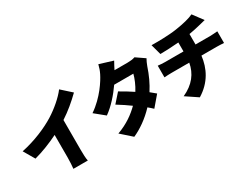

<svg xmlns="http://www.w3.org/2000/svg" viewBox="-79 -1488 2858 2211"><g transform="rotate(-30 1350.0 -382.5)"><path d="M607 -492C703 -554 790 -628 870 -706L740 -823C683 -747 580 -658 479 -595C367 -525 199 -452 20 -415L106 -268C215 -297 332 -344 433 -394V-93C433 -45 429 25 425 52H617C609 24 607 -45 607 -93Z M936 -393C1102 -506 1203 -669 1237 -738C1254 -772 1267 -809 1276 -848L1455 -793C1435 -757 1418 -726 1403 -695H1577C1609 -695 1650 -699 1676 -709L1791 -630C1779 -609 1763 -576 1753 -547C1719 -445 1679 -358 1625 -274C1648 -256 1671 -237 1694 -217L1578 -81C1558 -100 1538 -118 1517 -135C1422 -33 1312 41 1217 83L1077 -41C1213 -90 1308 -161 1382 -234C1334 -269 1276 -309 1213 -347L1316 -463C1377 -429 1435 -393 1486 -359C1527 -423 1557 -497 1571 -552H1316C1250 -457 1160 -353 1066 -287Z M2359 -485V-624C2409 -633 2456 -642 2502 -654C2520 -658 2550 -666 2591 -676L2492 -809C2441 -784 2357 -763 2251 -747C2140 -730 1993 -730 1916 -731L1954 -592C2016 -593 2109 -596 2199 -604V-485H1955C1923 -485 1890 -488 1860 -491V-336C1887 -338 1926 -340 1956 -340H2192C2168 -207 2091 -104 1943 -37L2098 67C2263 -34 2335 -181 2354 -340H2558C2587 -340 2622 -338 2652 -336V-491C2629 -489 2576 -485 2555 -485Z"/></g></svg>

Font: GenEiGothic-pro-Heavy
Style: Bold
Weight: 900
Designer: Ryoko NISHIZUKA (kana & ideographs); Paul D. Hunt (Latin, Greek & Cyrillic); Wenlong ZHANG (bopomofo); Sandoll Communica
Foundry: Adobe Systems Incorporated; o_tamon
Version: Version 1.000.140830